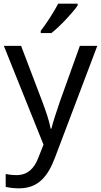

<svg xmlns="http://www.w3.org/2000/svg" viewBox="-20 -786 550 1046"><path d="M403 -756V-766H297C274 -721 231 -655 202 -618V-606H260C307 -642 378 -719 403 -756ZM1 -536 217 2 189 73C167 131 131 168 70 168C47 168 25 165 11 162V232C28 236 52 240 84 240C188 240 241 175 279 74L510 -536H415L306 -232C287 -177 268 -118 260 -85H256C248 -129 231 -177 211 -231L95 -536Z"/></svg>

Font: Noto Sans Hebrew Droid
Style: Bold
Weight: 700
Designer: Monotype Design Team
Foundry: Monotype Imaging Inc.
Version: Version 1.100